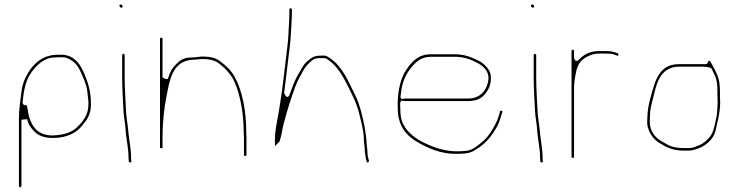

<svg xmlns="http://www.w3.org/2000/svg" viewBox="-20 -694 3221 837"><path d="M217 -454.5C213.1 -454.5 207.1 -453.6 198.7 -451.8C161.6 -443.7 133.6 -419.9 113 -392.5C104.7 -381.4 100.5 -373.2 93 -359C83.3 -340.7 75.8 -316.3 73.4 -294.6C69.2 -256.6 62.5 -218.5 62.5 -178V117C62.5 119 66 122.5 68 122.5C70 122.5 73.5 119 73.5 117V-172C73.5 -172 98.3 -174.5 98.3 -174.5C103 -150.9 114.2 -136.5 131.9 -118.8C148.1 -102.6 174.4 -92.5 209.5 -92.5C275.9 -92.5 319.1 -117.6 345.7 -156.1C345.9 -156.4 346.2 -156.8 346.5 -157.1C364.8 -178.8 376.5 -203.1 376.5 -240C376.5 -276.9 371.3 -307.4 361.7 -334.9C340.8 -394.5 319.2 -448.6 255.4 -455.5H237C227.4 -455.5 222.2 -454.5 217 -454.5ZM91 -235.5C80 -235.5 78 -244.5 78.6 -249.5L80.6 -265.5C86 -314 96.1 -353.2 122.2 -385.8C141.4 -409.8 170.4 -442.4 219 -443.5C223.8 -443.6 229.8 -444.5 237 -444.5H255C261.1 -444.5 266.8 -442.8 273.5 -440.1C303.8 -428.4 320.5 -406.4 332.4 -379C342.9 -355.1 356.5 -327.8 360.4 -296.5L362.4 -278.5L364.4 -262.7C365.1 -257.1 365.5 -249.6 365.5 -240C365.5 -192.2 341.1 -164.1 316.9 -140.2C297.6 -121.2 270.3 -110.2 241.5 -106.6L225.7 -104.6C220.6 -104 214.8 -103.5 209 -103.5C143.6 -103.5 118.1 -143.6 104.9 -191.7C104.9 -192 104.7 -192.5 104.7 -192.9L101.7 -210.9C98.2 -231.7 98.2 -235.5 91 -235.5Z M512.5 -454V-356C512.5 -310.1 516.2 -254.6 518.5 -207.6C519.6 -183.3 526 -156.2 527.5 -128.7C529.7 -88.4 540.3 -50.9 540.5 -3.4L541.4 9.6C542.2 13.8 553.1 17.6 552.5 9.9L551.5 -4.1C551.5 -4.3 551.5 -4.7 551.5 -5C551.5 -48 542.2 -82.7 538.5 -130C536.7 -153.3 530.8 -181.5 529.5 -208.4C527.3 -254 523.5 -309.2 523.5 -356V-454C523.5 -456 520 -459.5 518 -459.5C516 -459.5 512.5 -456 512.5 -454ZM500.5 -669.5C500.5 -665.1 505.2 -660.5 509 -660.5C512.1 -660.5 514.5 -662.7 514.5 -666.5C514.5 -669.9 510.2 -674.5 505.5 -674.5C502.3 -674.5 500.5 -672.7 500.5 -669.5Z M688.5 -47.7V-97C688.5 -156.8 694.9 -219.3 705.2 -271C718.9 -339 728.1 -426.5 818 -433.5C818.3 -433.5 818.7 -433.5 819 -433.5C834.3 -433.5 845.2 -436.5 863 -436.5C886.8 -436.5 910.7 -433.5 929.1 -421.3C961.3 -397.9 990.3 -367.8 1005.6 -329.6C1029.1 -270.9 1041.9 -198.1 1042.5 -116.5C1042.6 -109.4 1043.5 -100.4 1043.5 -93V-19C1043.5 -16 1046.3 -13.5 1048.5 -13.5C1051.3 -13.5 1054.5 -17 1054.5 -19V-93C1054.5 -100.2 1053.5 -108.4 1053.5 -117C1053.5 -212.5 1036.1 -298.7 1003.1 -358.9C987.1 -388 964.5 -409.2 935.8 -429.8C918.4 -442.2 894.8 -447.5 863 -447.5C848.1 -447.5 835.9 -443.5 817 -443.5C781.7 -443.5 766.5 -432.8 747.8 -414.2C729.8 -396.1 722 -382.3 712.9 -353.3C709.4 -341.8 688.5 -357 688.5 -357V-525C688.5 -527 685 -530.5 683 -530.5C681 -530.5 677.5 -527 677.5 -525L677.5 -48.2C681.9 -48.5 685.2 -48.2 688.5 -47.7Z M1577.5 -80C1577.5 -88 1575.9 -97.2 1574.6 -107.4C1568.7 -154.8 1555.7 -208 1542.2 -246.9C1533.3 -272.4 1515.7 -304 1501.7 -333.7C1487.3 -364.2 1466.5 -396.6 1447.5 -416.3C1435.3 -429 1407.2 -451.5 1396 -451.5L1379 -451.5C1349.4 -451.5 1340.1 -444.1 1320.1 -427.5C1300.3 -410.5 1288.8 -384.3 1272.9 -356.8C1263.3 -340.3 1252.5 -307.7 1242.6 -282.4C1231.6 -254.3 1218.6 -288.8 1218.6 -288.8C1224.4 -329.3 1231.6 -395.7 1236.6 -436.5C1241 -472.5 1247.2 -515.4 1248.5 -552.4C1249.6 -583.3 1252.5 -611.8 1252.5 -639V-653C1252.5 -655 1249 -658.5 1247 -658.5C1245 -658.5 1241.5 -655 1241.5 -653V-639C1241.5 -629.2 1241.6 -617.9 1240.5 -603.1C1237.9 -570.1 1238 -532.5 1233.4 -496.5C1223.2 -416.3 1213.1 -314.4 1199.8 -234.9L1193.3 -195.9C1187.1 -158.5 1178.5 -125.5 1178.5 -86V-57.5C1178.5 -57.5 1179 -57.9 1179.7 -58.4L1199 -77.7C1203.8 -93.1 1208.3 -111.4 1210.6 -126.9C1215.4 -158 1242.4 -245.8 1252.2 -273.2C1260.7 -297.8 1270.4 -329.2 1283.2 -351.3C1294.4 -370.8 1306.4 -400.3 1326.7 -418.3C1337.1 -427.6 1349.3 -443.1 1377.7 -440.5L1395 -440.5C1402.5 -440.5 1407.2 -435.5 1413.3 -431.2C1463.2 -395.5 1489.5 -332.3 1516.2 -278.6C1533.9 -242.8 1542.7 -214.7 1552.2 -172.8C1559.3 -142.4 1566.3 -114.3 1566.5 -78.5C1567.4 -68.9 1569.7 -49.6 1570.5 -35.7C1571.3 -23 1572.8 -16.3 1575.2 -1.7L1578.1 8.7C1578.2 9.1 1578.3 9.9 1578.4 10.5C1579.4 18.5 1589 12 1588.7 7.4L1585.9 -2.7C1582.5 -15.3 1581.5 -24.3 1581.5 -39C1581.5 -47.2 1577.5 -67.9 1577.5 -80Z M1727.5 -283C1731.9 -335.5 1749.6 -373 1776.6 -404.2C1794.8 -425.3 1816.9 -446.5 1859 -446.5L1962 -446.5C1996.2 -446.5 2022.1 -438.5 2045.8 -427.3C2067.3 -417.2 2107.2 -398.4 2109.5 -356.2C2110.3 -342.1 2104.8 -324.7 2100.3 -314.6C2088.1 -287.2 2062.2 -264.5 2023 -264.5H1744.1C1719.1 -256.6 1727.2 -278.6 1727.5 -283ZM1743 -253.5H2023C2069.7 -253.5 2094.1 -275.6 2110.7 -309.4C2122.2 -332.8 2123.8 -367.8 2111.8 -387.5C2101.9 -403.7 2086 -419.5 2069.4 -427.8C2037.5 -443.8 2006.8 -457.5 1962 -457.5H1859C1804.2 -457.5 1776.4 -426.7 1751.3 -389.9C1726.2 -353.1 1713.5 -298.7 1713.5 -233C1713.5 -224.4 1714.5 -215.3 1714.5 -206C1714.5 -195.6 1716.5 -187.6 1718.2 -179.6C1729.5 -127.1 1761.4 -96.3 1803.6 -72.4C1846.8 -48 1900.5 -23.5 1963 -23.5L1983 -23.5C2014.1 -23.5 2036.9 -29.3 2052.5 -41C2052.8 -41.2 2053.4 -41.6 2053.8 -41.9C2094.5 -65.1 2122.8 -99.2 2146.1 -141.1C2156.6 -160 2161.8 -180.1 2170 -205.7C2171.1 -209 2170.1 -210.4 2166.3 -211.3C2162.4 -212.1 2160.8 -211 2159.9 -208.3C2156.2 -196.7 2152.8 -181.3 2146.4 -166.9C2134.9 -141 2118.9 -115 2101.7 -94.1C2093.1 -83.7 2075 -69.4 2065.7 -62.1C2051.2 -50.9 2033 -36 2001.8 -35.5C1997.6 -35 1989.6 -34.5 1983 -34.5H1963C1956.6 -34.5 1950.5 -34.9 1945.3 -35.6C1913.9 -39.6 1886.5 -46.4 1858.1 -58.5C1835 -68.3 1809.9 -79.5 1790.5 -94C1759.8 -117.1 1726.5 -148.6 1725.5 -207.5C1725.4 -215.4 1724.5 -225 1724.5 -233L1724.5 -242C1724.5 -262 1741.4 -253.5 1743 -253.5Z M2306.5 -454V-356C2306.5 -310.1 2310.2 -254.6 2312.5 -207.6C2313.6 -183.3 2320 -156.2 2321.5 -128.7C2323.7 -88.4 2334.3 -50.9 2334.5 -3.4L2335.4 9.6C2336.2 13.8 2347.1 17.6 2346.5 9.9L2345.5 -4.1C2345.5 -4.3 2345.5 -4.7 2345.5 -5C2345.5 -48 2336.2 -82.7 2332.5 -130C2330.7 -153.3 2324.8 -181.5 2323.5 -208.4C2321.3 -254 2317.5 -309.2 2317.5 -356V-454C2317.5 -456 2314 -459.5 2312 -459.5C2310 -459.5 2306.5 -456 2306.5 -454ZM2294.5 -669.5C2294.5 -665.1 2299.2 -660.5 2303 -660.5C2306.1 -660.5 2308.5 -662.7 2308.5 -666.5C2308.5 -669.9 2304.2 -674.5 2299.5 -674.5C2296.3 -674.5 2294.5 -672.7 2294.5 -669.5Z M2471.5 -472 2471.5 -6.6C2472.6 -6.6 2474.9 -6.5 2477 -6.5C2479.3 -6.5 2478.9 -6.5 2482.5 -6.6V-315C2482.5 -321.7 2483.2 -327.4 2483.5 -332.9C2484.1 -343 2486.8 -353.9 2487.6 -359.8C2491.6 -387.9 2499.1 -421.2 2527 -439.5C2545.2 -451.4 2565 -460.5 2594 -460.5H2618C2632 -460.5 2648.2 -460.2 2659.6 -455.6L2669.8 -451.5C2676.8 -448.5 2678 -459.7 2673.7 -461.3L2662.7 -465.3C2650.6 -469.6 2637.1 -471.5 2618 -471.5H2594C2549.9 -471.5 2526.2 -456.6 2503.8 -434.2C2486.3 -416.6 2482.5 -443 2482.5 -443V-472C2482.5 -475.1 2480 -477.5 2477 -477.5C2474 -477.5 2471.5 -475.1 2471.5 -472Z M3108.5 -249C3108.5 -241.9 3108.1 -234.2 3107.5 -226L3105.5 -200C3104.8 -191.4 3103.7 -184.3 3102.1 -178C3097.5 -159.4 3092.9 -127.9 3080.9 -106.8C3071.6 -90.5 3049.5 -68.7 3024.5 -59.3C3015.1 -55.8 3001 -48.5 2985 -48.5H2959C2932 -48.5 2905.4 -53.4 2885.5 -66.3L2863.8 -78.1C2836.8 -94.3 2812.5 -120.3 2812.5 -164C2812.5 -172.7 2813.5 -181.3 2813.5 -190C2813.5 -208.5 2817.2 -229.7 2822 -246.4C2835.1 -292.3 2841.5 -357.1 2884.4 -386.8C2892.6 -392.5 2910.2 -401.5 2926.2 -402.5C2930.3 -402.7 2937.2 -403.5 2942 -403.5H3042C3055 -403.5 3065 -402 3075.4 -399C3082.5 -397 3084.5 -390.4 3087.4 -383.1L3095.2 -367.6C3104.9 -348.2 3107.5 -322.8 3107.5 -298V-274C3107.5 -265.3 3108.5 -257 3108.5 -249ZM3043 -414.5H2942C2916.5 -414.5 2895.9 -409.4 2878.2 -396.7C2855.3 -380.4 2839.7 -350.3 2830 -317.5C2818.1 -277.1 2805 -237.9 2802.5 -191.6C2801.4 -171.2 2800.2 -151.9 2803.9 -139.7C2814 -106.9 2831.2 -83.4 2857.9 -69C2858.1 -68.9 2858.5 -68.7 2858.7 -68.5C2886.3 -51 2915 -37.5 2959 -37.5H2985C2993.4 -37.5 3001.1 -39.7 3009.7 -42.1C3052.3 -53.7 3090.9 -84.5 3099.8 -126.6C3108.2 -166.2 3119.3 -200.8 3119.5 -249.5C3118.9 -256.6 3118.5 -266 3118.5 -274V-298C3118.5 -305 3118.2 -311.5 3117.6 -317.8L3115.6 -337.3C3109.5 -369.2 3092.5 -397.4 3076.4 -426.4C3073.6 -429.8 3066.9 -429.2 3066.4 -424.6C3064.9 -411.2 3053.6 -414.5 3043 -414.5Z"/></svg>

Font: CiSf OpenHand
Style: Hln
Weight: 400
Foundry: Cannot Into Space Fonts
Version: Version 0.7892